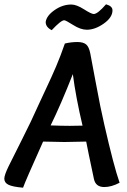

<svg xmlns="http://www.w3.org/2000/svg" viewBox="-30 -858 591 891"><path d="M353 -275Q322 -406 308 -514Q253 -374 205 -276Q259 -274 294 -274Q334 -274 353 -275ZM269 -199Q246 -199 170 -201Q86 -14 77 13Q29 9 9.5 -0.5Q-10 -10 -10 -29Q-10 -45 9.5 -85.5Q29 -126 72 -210.5Q115 -295 150 -374Q157 -390 183.5 -446Q210 -502 230.5 -550Q251 -598 271 -656Q300 -663 329 -663Q356 -663 369.5 -652Q383 -641 389 -610Q390 -607 413.5 -479.5Q437 -352 454 -280Q498 -87 525 -10Q487 10 454 10Q414 10 406 -27Q375 -173 370 -201Q288 -199 269 -199ZM492 -810Q492 -777 451.5 -748.5Q411 -720 373 -720Q344 -720 309.5 -742Q275 -764 268 -764Q253 -764 210 -718Q182 -732 182 -756Q186 -785 223 -811Q260 -837 301 -837Q325 -837 359.5 -815Q394 -793 405 -793Q423 -793 462 -838Q492 -830 492 -810Z"/></svg>

Font: Overlock
Style: Bold Italic
Weight: 700
Designer: Dario Muhafara
Foundry: Dario Manuel Muhafara
Version: Version 1.002